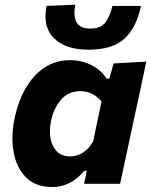

<svg xmlns="http://www.w3.org/2000/svg" viewBox="-20 -762 626 796"><path d="M328.5 0Q330.5 -8 332 -16L339.5 -53.5H329Q300.5 -19 267 -2.8Q233.5 13.5 197.5 13.5Q128 13.5 88 -26.5Q48 -66.5 36.5 -131.5Q31.5 -159.5 31.5 -189Q31.5 -229 40.5 -272Q55.5 -343 87 -397.2Q118.5 -451.5 164.8 -482Q211 -512.5 270.5 -512.5Q318 -512.5 359 -492Q400 -471.5 421.5 -436H433.5L451 -499L586.5 -506.5Q573.5 -444.5 561 -386Q548.5 -327.5 535 -266L483 -23.5Q480.5 -11.5 478 0ZM271.5 -113.5Q298.5 -113.5 323.2 -128.8Q348 -144 366 -175.5L401 -341Q385.5 -360 363.8 -372Q342 -384 313 -384Q263 -384 232.8 -348.5Q202.5 -313 191.5 -260.5Q187 -239 187 -218.5Q187 -203.5 189.5 -189Q195 -155.5 215.5 -134.5Q236 -113.5 271.5 -113.5ZM347.5 -556Q250 -556 203 -604.5Q168.5 -639.5 168.5 -694.5Q168.5 -714.5 173 -737.5L292.5 -742.5Q288.5 -724 288.5 -709Q288.5 -686.5 297 -670.5Q311 -643.5 354.5 -643.5Q398 -643.5 417.5 -669.8Q437 -696 446 -737.5H564.5Q546 -648 496.2 -602Q446.5 -556 347.5 -556Z"/></svg>

Font: Heraclito
Style: Bold Italic
Weight: 700
Italic angle: -12°
Designer: Kostas Bartsokas (font) & Cristiano Sobral (main changes)
Foundry: Kostas Bartsokas (font) & Cristiano Sobral (main changes)
Version: Version 1.00;July 8, 2020;FontCreator 13.0.0.2655 64-bit